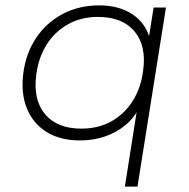

<svg xmlns="http://www.w3.org/2000/svg" viewBox="-20 -515 702 715"><path d="M445 180 492 -118H500Q481 -77 447 -49Q413 -21 370 -6.5Q327 8 278 8Q204 8 153.5 -23.5Q103 -55 80 -111.5Q57 -168 67 -244Q77 -318 115 -374.5Q153 -431 213.5 -463Q274 -495 350 -495Q423 -495 473.5 -461.5Q524 -428 539 -367H533L552 -487H598L492 180ZM283 -36Q347 -36 395.5 -63.5Q444 -91 474.5 -139.5Q505 -188 513 -252Q526 -344 481 -398Q436 -452 345 -452Q282 -452 233 -424.5Q184 -397 153.5 -348.5Q123 -300 115 -236Q103 -143 148 -89.5Q193 -36 283 -36Z"/></svg>

Font: Nunito Sans 10pt SemiExpanded ExtraLight
Style: Italic
Weight: 250
Width: 6
Italic angle: -9°
Designer: Vernon Adams
Foundry: Vernon Adams
Version: Version 3.101;gftools[0.9.27]